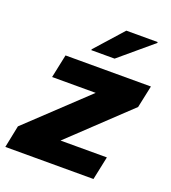

<svg xmlns="http://www.w3.org/2000/svg" viewBox="-144 -820 820 919"><g transform="rotate(20 266.0 -360.5)"><path d="M-12 0 11 -113 306 -391H84L109 -510H544L520 -397L226 -119H462L437 0ZM216 -576 217 -581 342 -721H502L501 -716L335 -576Z"/></g></svg>

Font: Saira Thin
Style: Bold Italic
Weight: 700
Italic angle: -12°
Version: Version 1.101